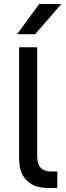

<svg xmlns="http://www.w3.org/2000/svg" viewBox="-20 -935 330 955"><path d="M221 0Q167 0 137 -19Q107 -38 93.5 -63Q80 -88 77.5 -112Q75 -136 75 -147V-700H165V-157Q165 -82 234 -82H265V0H221ZM175 -915H285L155 -765H65Z"/></svg>

Font: PT Root UI Medium
Style: Regular
Weight: 500
Designer: Vitaly Kuzmin
Foundry: ParaType Ltd.
Version: Version 2.001G